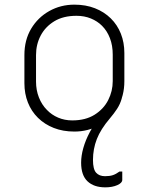

<svg xmlns="http://www.w3.org/2000/svg" viewBox="-20 -556 640 826"><path d="M300 -536Q349 -536 388.5 -520.5Q428 -505 456.5 -477Q485 -449 500 -411Q515 -373 515 -328V-207Q515 -143 486 -94Q457 -45 408 -17.5Q359 10 300 10Q251 10 211.5 -5.5Q172 -21 143.5 -49Q115 -77 100 -115Q85 -153 85 -198V-319Q85 -384 114 -432.5Q143 -481 192 -508.5Q241 -536 300 -536ZM309 -488Q252 -488 213.5 -464.5Q175 -441 155 -403Q135 -365 135 -319V-205Q135 -168 147.5 -136.5Q160 -105 182 -83Q202 -62 230 -50Q258 -38 291 -38Q348 -38 387 -62.5Q426 -87 445.5 -125.5Q465 -164 465 -207V-321Q465 -360 453 -391.5Q441 -423 419 -445Q399 -465 371 -476.5Q343 -488 309 -488ZM329 144Q329 114 338.5 80.5Q348 47 366 13Q384 -21 409 -52.5Q434 -84 465 -111Q474 -119 484 -124Q494 -129 504 -133Q497 -108 483.5 -87.5Q470 -67 453 -47Q413 0 396.5 42.5Q380 85 380 132Q380 172 393.5 187Q407 202 432 202Q452 202 465.5 197.5Q479 193 494 182H506Q506 185 506 193Q506 201 506 208Q506 215 506 218Q506 231 484.5 240.5Q463 250 433 250Q384 250 356.5 224Q329 198 329 144Z"/></svg>

Font: Recursive Sans Linear Light
Style: Regular
Weight: 300
Version: Version 1.085